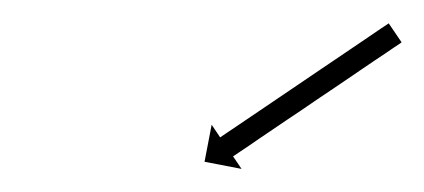

<svg xmlns="http://www.w3.org/2000/svg" viewBox="-20 -343 369 167"><path d="M327.7 -305C328.2 -305.4 328.8 -305.8 329.3 -306.2L318.1 -322.7C317.6 -322.3 317 -322 316.5 -321.6C314.9 -320.6 313.4 -319.5 311.8 -318.5C309.4 -316.8 307 -315.2 304.6 -313.6C301.5 -311.5 298.4 -309.3 295.2 -307.2C291.5 -304.7 287.8 -302.2 284.1 -299.7C280 -296.9 275.9 -294.1 271.7 -291.3C267.3 -288.4 262.9 -285.4 258.5 -282.4C253.9 -279.3 249.4 -276.2 244.8 -273.1C240.3 -270 235.7 -267 231.2 -263.9C226.7 -260.9 222.3 -257.9 217.9 -254.9C213.8 -252.1 209.7 -249.3 205.5 -246.5C201.8 -244 198.1 -241.5 194.4 -239C191.3 -236.9 188.2 -234.8 185.1 -232.7C182.6 -231.1 180.2 -229.4 177.8 -227.8C176.3 -226.8 174.7 -225.7 173.2 -224.7C172.6 -224.3 172.1 -223.9 171.5 -223.5L164.1 -234.5L157.9 -202.3L190.1 -196.1L182.7 -207C183.3 -207.4 183.8 -207.7 184.4 -208.1C185.9 -209.1 187.5 -210.2 189 -211.2C191.4 -212.9 193.9 -214.5 196.3 -216.1C199.4 -218.2 202.5 -220.4 205.6 -222.5C209.3 -225 213 -227.5 216.7 -230C220.9 -232.8 225 -235.6 229.1 -238.4C233.5 -241.3 238 -244.3 242.4 -247.3C246.9 -250.4 251.5 -253.5 256 -256.6C260.6 -259.6 265.2 -262.7 269.7 -265.8C274.1 -268.8 278.5 -271.8 283 -274.8C287.1 -277.6 291.2 -280.4 295.3 -283.2C299 -285.7 302.7 -288.2 306.4 -290.7C309.6 -292.8 312.7 -294.9 315.8 -297C318.2 -298.6 320.6 -300.3 323 -301.9C324.6 -302.9 326.1 -304 327.7 -305Z"/></svg>

Font: FRB American Cursive Just Arrows
Style: Bold Italic
Weight: 700
Italic angle: -25°
Version: Version 2.0;Modular Font Editor K font №1